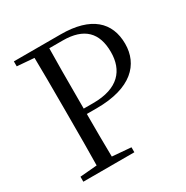

<svg xmlns="http://www.w3.org/2000/svg" viewBox="-166 -867 974 1006"><g transform="rotate(-30 320.5 -364.0)"><path d="M52.8 0H361.4V-30.1L217.6 -42.1H190.9L52.8 -30.1ZM155.3 0H248.3C246.1 -111.5 246.1 -221.2 246.1 -321.1V-391.1C246.1 -504.5 246.1 -617.8 248.3 -728H155.3C157.5 -616.6 157.5 -504.3 157.5 -391.1V-336.8C157.5 -223.3 157.5 -110.8 155.3 0ZM202.2 -298.2H306.2C515.8 -298.2 604.2 -392.9 604.2 -516.3C604.2 -647 519.3 -728 336.1 -728H202.2V-694.8H329C458.7 -694.8 517.8 -632.8 517.8 -516.5C517.8 -406.9 455.9 -330.7 303.8 -330.7H202.2ZM52.8 -698 190.9 -686.9H202.2V-728H52.8Z"/></g></svg>

Font: Source Han Serif CN VF
Style: Regular
Weight: 250
Designer: Ryoko NISHIZUKA 西塚涼子 (kana & ideographs); Frank Grießhammer (Latin, Greek & Cyrillic); Wenlong ZHANG 张文龙 (bopomofo); San
Foundry: Adobe
Version: Version 2.002;hotconv 1.1.0;makeotfexe 2.6.0